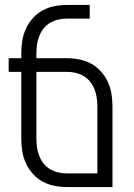

<svg xmlns="http://www.w3.org/2000/svg" viewBox="-20 -755 540 775"><path d="M434 0H250Q225 0 199.5 -5Q174 -10 152 -22Q130 -34 112.5 -53.5Q95 -73 84.5 -96Q74 -119 70 -144.5Q66 -170 66 -195V-465H15V-520H66V-540Q66 -565 70 -590.5Q74 -616 84.5 -639Q95 -662 112.5 -681.5Q130 -701 152 -713Q174 -725 199.5 -730Q225 -735 250 -735H342V-680H250Q232 -680 215 -676Q198 -672 182.5 -663Q167 -654 156 -640Q145 -626 138.5 -609.5Q132 -593 129.5 -575.5Q127 -558 127 -540V-520H250Q275 -520 300.5 -515Q326 -510 348 -498Q370 -486 387.5 -466.5Q405 -447 415.5 -424Q426 -401 430 -375.5Q434 -350 434 -325ZM250 -55H373V-325Q373 -343 370.5 -360.5Q368 -378 361.5 -394.5Q355 -411 344 -425Q333 -439 317.5 -448Q302 -457 285 -461Q268 -465 250 -465H127V-195Q127 -177 129.5 -159.5Q132 -142 138.5 -125.5Q145 -109 156 -95Q167 -81 182.5 -72Q198 -63 215 -59Q232 -55 250 -55Z"/></svg>

Font: Iosevka Fixed SS04 Light
Style: Regular
Weight: 300
Monospace: yes
Designer: Belleve Invis
Foundry: Belleve Invis
Version: Version 32.5.0